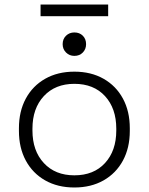

<svg xmlns="http://www.w3.org/2000/svg" viewBox="-20 -818 660 852"><path d="M310 14Q236 14 180.5 -17.5Q125 -49 94.5 -105.5Q64 -162 64 -237V-249Q64 -324 94.5 -380.5Q125 -437 180.5 -468.5Q236 -500 310 -500Q384 -500 439.5 -468.5Q495 -437 525.5 -380.5Q556 -324 556 -249V-237Q556 -162 525.5 -105.5Q495 -49 439.5 -17.5Q384 14 310 14ZM310 -40Q396 -40 446 -94.5Q496 -149 496 -239V-247Q496 -337 446 -391.5Q396 -446 310 -446Q225 -446 174.5 -391.5Q124 -337 124 -247V-239Q124 -149 174.5 -94.5Q225 -40 310 -40ZM310 -570Q288 -570 273 -585Q258 -600 258 -622Q258 -645 273 -659.5Q288 -674 310 -674Q333 -674 347.5 -659.5Q362 -645 362 -622Q362 -600 347.5 -585Q333 -570 310 -570ZM160 -746V-798H460V-746Z"/></svg>

Font: Space Grotesk Light Light
Style: Regular
Weight: 300
Version: Version 2.000